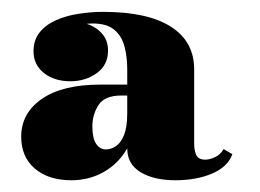

<svg xmlns="http://www.w3.org/2000/svg" viewBox="-20 -783 442 327"><path d="M150.5 -638.9H196.7V-664.7Q196.7 -686.3 192 -704Q187.4 -721.7 174.6 -732.3Q161.9 -743 137.9 -743Q132.8 -743 127.7 -742.4Q143.6 -737.3 153.8 -725.7Q164 -714.2 164 -696.8Q164 -672.2 144.8 -658.4Q125.6 -644.6 99.8 -644.6Q72.5 -644.6 54.8 -658.7Q37.1 -672.8 37.1 -695.6Q37.1 -715.1 47.7 -728.1Q58.4 -741.2 75.9 -748.8Q93.5 -756.5 114.5 -759.6Q135.5 -762.8 155.9 -762.8Q231.2 -762.8 270.9 -737.6Q310.7 -712.4 310.7 -664.7V-537.8Q310.7 -526.7 314.3 -518.9Q317.9 -511.1 329.9 -511.1Q336.8 -511.1 346.1 -515.3Q355.4 -519.5 360.8 -529.1L375.8 -520.4Q367.7 -498.5 340.8 -487.2Q314 -476 278.9 -476Q242 -476 219.3 -489.8Q196.7 -503.6 196.7 -530V-530.3Q182.3 -504.8 157.2 -490.4Q132.2 -476 101.6 -476Q62.6 -476 39.3 -495.9Q16.1 -515.9 16.1 -550.1Q16.1 -590.3 51.3 -614.6Q86.6 -638.9 150.5 -638.9ZM160.4 -528.5Q168.5 -528.5 176.9 -533.7Q185.3 -539 191 -552.5Q196.7 -566 196.7 -590.3V-620.3H186.5Q158.3 -620.3 147.8 -604.1Q137.3 -587.9 137.3 -567.8Q137.3 -547.7 143.7 -538.1Q150.2 -528.5 160.4 -528.5Z"/></svg>

Font: Bodoni* 06pt Fatface
Style: Regular
Weight: 900
Version: Version 2.3